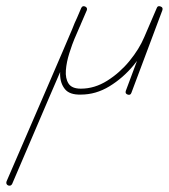

<svg xmlns="http://www.w3.org/2000/svg" viewBox="-132 -294 541 615"><path d="M-106 300Q-114 296 -111 287Q-51 148 9 9.5Q69 -129 128 -268Q132 -277 141 -273Q149 -269 146 -261Q86 -122 26 17Q-34 156 -93 295Q-97 303 -106 300ZM141 -273Q149 -269 146 -261Q140 -249 135 -236.5Q130 -224 125 -212Q119 -200 109 -176Q99 -152 90 -123.5Q81 -95 79 -69Q77 -43 87.5 -26.5Q98 -10 127 -10Q171 -10 211.5 -35.5Q252 -61 283 -99Q314 -137 330 -175Q340 -198 350 -221.5Q360 -245 370 -268Q374 -277 383 -273Q391 -270 388 -261Q363 -195 338.5 -129Q314 -63 289 3Q286 12 277 9Q268 6 271 -3Q296 -69 320.5 -135.5Q345 -202 370 -268Q373 -277 382 -273Q391 -269 388 -261Q378 -237 368 -214Q358 -191 348 -167Q330 -126 296 -85Q262 -44 218.5 -17.5Q175 9 127 9Q91 10 76 -8.5Q61 -27 60.5 -55.5Q60 -84 69 -115.5Q78 -147 89 -175Q100 -203 107 -220Q113 -232 118 -244Q123 -256 128 -268Q132 -277 141 -273Z"/></svg>

Font: FRB American Cursive Guidelines Extralight
Style: Italic
Weight: 200
Italic angle: -25°
Version: Version 2.0;Modular Font Editor K font №1